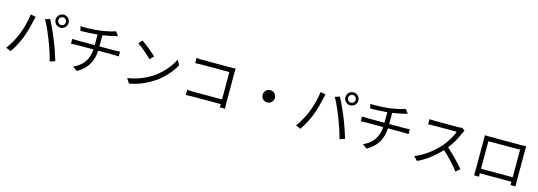

<svg xmlns="http://www.w3.org/2000/svg" viewBox="19 -1985 8963 3200"><g transform="rotate(15 4500.0 -384.5)"><path d="M783 -697C783 -734 812 -764 849 -764C885 -764 915 -734 915 -697C915 -661 885 -631 849 -631C812 -631 783 -661 783 -697ZM737 -697C737 -635 787 -585 849 -585C910 -585 961 -635 961 -697C961 -759 910 -810 849 -810C787 -810 737 -759 737 -697ZM218 -301C183 -217 127 -112 64 -29L149 7C205 -73 259 -176 296 -268C338 -370 373 -518 387 -581C391 -602 399 -631 405 -653L316 -672C303 -556 261 -404 218 -301ZM710 -339C752 -232 798 -97 823 5L912 -24C886 -114 833 -267 792 -366C750 -472 686 -610 646 -682L565 -655C609 -581 670 -442 710 -339Z M1166 -695 1186 -621C1263 -622 1376 -625 1477 -635V-453H1176C1146 -453 1111 -455 1088 -457V-374C1112 -376 1146 -378 1178 -378H1475C1463 -199 1380 -87 1222 -14L1301 41C1473 -59 1546 -191 1557 -378H1836C1861 -378 1891 -376 1913 -374V-457C1892 -455 1856 -453 1834 -453H1558V-645C1630 -656 1707 -671 1757 -684C1771 -688 1791 -693 1813 -699L1760 -768C1711 -747 1593 -723 1502 -710C1394 -696 1242 -692 1166 -695Z M2227 -733 2170 -672C2244 -622 2369 -515 2419 -463L2482 -526C2426 -582 2298 -686 2227 -733ZM2141 -63 2194 19C2361 -12 2487 -73 2587 -136C2738 -231 2855 -367 2923 -492L2875 -577C2817 -454 2695 -306 2541 -209C2446 -150 2316 -89 2141 -63Z M3172 -686V-597C3195 -598 3245 -600 3282 -600H3761V-128H3270C3228 -128 3185 -131 3159 -134V-43C3186 -45 3231 -47 3272 -47H3761C3760 -23 3760 -2 3759 9H3849C3848 -7 3845 -52 3845 -88V-604C3845 -628 3847 -659 3848 -682C3828 -681 3798 -680 3774 -680H3281C3249 -680 3205 -682 3172 -686Z M4500 -486C4441 -486 4394 -439 4394 -380C4394 -321 4441 -274 4500 -274C4559 -274 4606 -321 4606 -380C4606 -439 4559 -486 4500 -486Z M5783 -697C5783 -734 5812 -764 5849 -764C5885 -764 5915 -734 5915 -697C5915 -661 5885 -631 5849 -631C5812 -631 5783 -661 5783 -697ZM5737 -697C5737 -635 5787 -585 5849 -585C5910 -585 5961 -635 5961 -697C5961 -759 5910 -810 5849 -810C5787 -810 5737 -759 5737 -697ZM5218 -301C5183 -217 5127 -112 5064 -29L5149 7C5205 -73 5259 -176 5296 -268C5338 -370 5373 -518 5387 -581C5391 -602 5399 -631 5405 -653L5316 -672C5303 -556 5261 -404 5218 -301ZM5710 -339C5752 -232 5798 -97 5823 5L5912 -24C5886 -114 5833 -267 5792 -366C5750 -472 5686 -610 5646 -682L5565 -655C5609 -581 5670 -442 5710 -339Z M6166 -695 6186 -621C6263 -622 6376 -625 6477 -635V-453H6176C6146 -453 6111 -455 6088 -457V-374C6112 -376 6146 -378 6178 -378H6475C6463 -199 6380 -87 6222 -14L6301 41C6473 -59 6546 -191 6557 -378H6836C6861 -378 6891 -376 6913 -374V-457C6892 -455 6856 -453 6834 -453H6558V-645C6630 -656 6707 -671 6757 -684C6771 -688 6791 -693 6813 -699L6760 -768C6711 -747 6593 -723 6502 -710C6394 -696 6242 -692 6166 -695Z M7800 -669 7749 -708C7733 -703 7707 -700 7674 -700H7288C7258 -700 7201 -704 7187 -706V-615C7198 -616 7253 -620 7288 -620H7678C7653 -537 7580 -419 7512 -342C7409 -227 7261 -108 7100 -45L7164 22C7312 -45 7447 -155 7554 -270C7656 -179 7762 -61 7829 27L7899 -33C7834 -112 7712 -242 7607 -332C7678 -422 7741 -539 7775 -625C7781 -639 7794 -661 7800 -669Z M8146 -685C8148 -661 8148 -630 8148 -607V-115C8148 -80 8146 -6 8145 7H8231C8230 -1 8230 -25 8229 -51H8775C8775 -24 8774 0 8774 7H8860C8859 -4 8858 -82 8858 -114V-607C8858 -632 8858 -660 8860 -685C8830 -683 8794 -683 8772 -683H8235C8212 -683 8185 -684 8146 -685ZM8229 -604H8776V-129H8229Z"/></g></svg>

Font: Source Han Sans HK
Style: Regular
Weight: 400
Designer: Ryoko NISHIZUKA 西塚涼子 (kana, bopomofo & ideographs); Paul D. Hunt (Latin, Greek & Cyrillic); Sandoll Communications 산돌커뮤니
Foundry: Adobe
Version: Version 2.000;hotconv 1.0.107;makeotfexe 2.5.65593